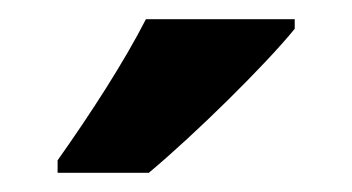

<svg xmlns="http://www.w3.org/2000/svg" viewBox="-20 -786 367 200"><path d="M287 -756V-766H132C109 -721 74 -667 40 -619V-606H135C183 -646 257 -719 287 -756Z"/></svg>

Font: Noto Sans Hebrew Condensed
Style: Bold
Weight: 700
Width: 3
Designer: Monotype Design Team
Foundry: Monotype Imaging Inc.
Version: Version 2.004